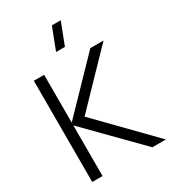

<svg xmlns="http://www.w3.org/2000/svg" viewBox="-228 -1072 1049 1183"><g transform="rotate(-30 297.0 -480.0)"><path d="M70 0V-720H143.3V-380L472 -720H566L230.3 -372.3L593.7 0H497.7L143.3 -360V0ZM340.3 -805H277.3L337 -960H400Z"/></g></svg>

Font: Manrope ExtraLight
Style: Regular
Weight: 200
Designer: Mikhail Sharanda
Foundry: Mikhail Sharanda
Version: Version 4.505